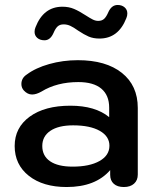

<svg xmlns="http://www.w3.org/2000/svg" viewBox="-20 -742 627 772"><path d="M39 -155Q39 -229 99.5 -273Q160 -317 263 -317Q363 -317 419 -271V-309Q419 -359 387.5 -385.5Q356 -412 295 -412Q209 -412 147 -374Q126 -362 109 -362Q91 -362 76 -378Q66 -389 66 -404Q66 -428 87 -442Q123 -469 178 -484.5Q233 -500 293 -500Q406 -500 470 -449Q534 -398 534 -308V-40Q534 -17 519 -3.5Q504 10 478 10Q452 10 437.5 -3Q423 -16 423 -39V-58Q364 10 248 10Q153 10 96 -35Q39 -80 39 -155ZM420 -156Q420 -194 381 -216Q342 -238 274 -238Q215 -238 182.5 -216Q150 -194 150 -155Q150 -115 181.5 -93.5Q213 -72 272 -72Q340 -72 380 -94.5Q420 -117 420 -156ZM119 -614Q119 -624 123 -633Q155 -715 231 -715Q257 -715 278 -706Q299 -697 325 -680Q342 -669 353 -663.5Q364 -658 375 -658Q390 -658 399 -666.5Q408 -675 416 -694Q429 -722 453 -722Q470 -722 481 -712.5Q492 -703 492 -688Q492 -678 488 -669Q456 -587 380 -587Q355 -587 336.5 -595Q318 -603 294 -619Q276 -632 263 -638Q250 -644 236 -644Q221 -644 212 -636Q203 -628 195 -609Q182 -580 159 -580Q141 -580 130 -589.5Q119 -599 119 -614Z"/></svg>

Font: Kodchasan SemiBold
Style: Regular
Weight: 600
Version: Version 1.000; ttfautohint (v1.6)